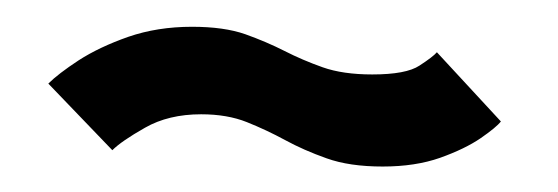

<svg xmlns="http://www.w3.org/2000/svg" viewBox="-20 -420 427 147"><path d="M273 -292.5Q298 -292.5 317 -299.2Q336 -306 348 -314.2Q360 -322.5 363.5 -327L314.5 -380Q311.5 -376.5 301.2 -369.8Q291 -363 265 -363Q242.5 -363 227 -368.5Q211.5 -374 197.8 -381Q184 -388 167.8 -393.8Q151.5 -399.5 127 -399.5Q100.5 -399.5 78.2 -391.8Q56 -384 40.2 -373.8Q24.5 -363.5 17 -356L66 -305Q73 -312 91 -322.2Q109 -332.5 134 -332.5Q154 -332.5 169 -326.5Q184 -320.5 198.2 -312.8Q212.5 -305 230 -298.8Q247.5 -292.5 273 -292.5Z"/></svg>

Font: Anybody UltraCondensed Thin
Style: Regular
Weight: 400
Version: Version 1.111